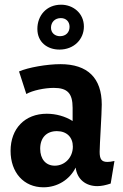

<svg xmlns="http://www.w3.org/2000/svg" viewBox="-20 -785 522 817"><path d="M165 12C224 12 276 -20 302 -72C308 -22 345 7 394 7C412 7 430 3 451 -4L467 -100C454 -97 444 -96 437 -96C412 -96 404 -108 404 -139C404 -168 413 -301 413 -340C413 -453 353 -512 237 -512C180 -512 100 -498 61 -481L92 -385C118 -400 169 -411 209 -411C267 -411 289 -388 289 -326V-270C258 -290 218 -301 179 -301C86 -301 25 -238 25 -143C25 -51 81 12 165 12ZM213 -80C175 -80 151 -108 151 -152C151 -199 178 -227 222 -227C264 -227 290 -201 290 -161C290 -115 256 -80 213 -80ZM139 -662C139 -605 182 -574 233 -574C295 -574 337 -618 337 -672C337 -729 291 -765 240 -765C177 -765 139 -718 139 -662ZM197 -667C197 -690 213 -708 239 -708C261 -708 276 -693 276 -671C276 -648 261 -631 235 -631C215 -631 197 -644 197 -667Z"/></svg>

Font: CantoraOne
Style: Regular
Weight: 400
Designer: Pablo Impallari, Rodrigo Fuenzalida
Foundry: Pablo Impallari
Version: Version 1.001